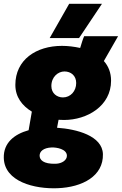

<svg xmlns="http://www.w3.org/2000/svg" viewBox="-47 -778 643 1013"><path d="M291 -145C413 -145 539 -219 539 -352C539 -395 525 -429 501 -456L576 -587H397C389 -569 383 -548 376 -525C344 -532 311 -536 280 -536C144 -536 34 -463 34 -330C34 -266 70 -220 121 -189L104 -91C29 -70 -29 -25 -27 55C-24 181 136 220 257 215C388 210 499 151 496 35C493 -62 357 -97 254 -104L262 -146ZM247 86C181 88 162 65 162 43C162 21 182 2 225 0C251 -1 306 8 306 44C306 67 280 85 247 86ZM285 -264C254 -264 224 -285 224 -324C224 -373 260 -401 293 -401C327 -401 355 -379 355 -340C355 -297 325 -264 285 -264ZM370 -577 491 -758H318L215 -577Z"/></svg>

Font: Fixel Text 20240404 Black
Style: Italic
Weight: 900
Width: 4
Italic angle: -10°
Designer: AlfaBravo + MacPaw
Foundry: Kyrylo Tkachov, Marchela Mozhyna, Serhii Makarenko, Maria Weinstein, Zakhar Kryvoshyya
Version: Version 1.211;Glyphs 3.2 (3225)